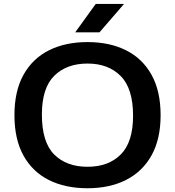

<svg xmlns="http://www.w3.org/2000/svg" viewBox="-20 -968 909 997"><path d="M434.5 9.5Q319 9.5 233.8 -33.2Q148.5 -76 101.8 -160.5Q55 -245 55 -370Q55 -495 102 -579.5Q149 -664 234.2 -706.8Q319.5 -749.5 434.5 -749.5Q550 -749.5 635.2 -706.5Q720.5 -663.5 767.2 -579Q814 -494.5 814 -370Q814 -245.5 766.8 -161Q719.5 -76.5 634.2 -33.5Q549 9.5 434.5 9.5ZM434.5 -102Q543.5 -102 607.2 -166Q671 -230 671 -367Q671 -508.5 606.8 -573.2Q542.5 -638 434.5 -638Q326.5 -638 262 -574.8Q197.5 -511.5 197.5 -373Q197.5 -230 261.2 -166Q325 -102 434.5 -102ZM370.5 -800 477 -947.5H624L496.5 -800Z"/></svg>

Font: Encode Sans Expanded SemiBold
Style: Regular
Weight: 600
Width: 7
Designer: Multiple Designers
Foundry: Impallari Type
Version: Version 3.000; ttfautohint (v1.8.3) -l 8 -r 50 -G 200 -x 14 